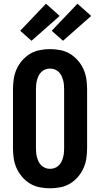

<svg xmlns="http://www.w3.org/2000/svg" viewBox="-20 -1008 540 1036"><path d="M250 8Q222 8 194 2.5Q166 -3 142 -17.5Q118 -32 99.5 -53.5Q81 -75 69.5 -100.5Q58 -126 54 -154Q50 -182 50 -210V-525Q50 -553 54 -581Q58 -609 69.5 -634.5Q81 -660 99.5 -681.5Q118 -703 142 -717.5Q166 -732 194 -737.5Q222 -743 250 -743Q278 -743 306 -737.5Q334 -732 358 -717.5Q382 -703 400.5 -681.5Q419 -660 430.5 -634.5Q442 -609 446 -581Q450 -553 450 -525V-210Q450 -182 446 -154Q442 -126 430.5 -100.5Q419 -75 400.5 -53.5Q382 -32 358 -17.5Q334 -3 306 2.5Q278 8 250 8ZM250 -97Q263 -97 275 -101.5Q287 -106 296.5 -115Q306 -124 311.5 -135.5Q317 -147 320.5 -159.5Q324 -172 325 -185Q326 -198 326 -210V-525Q326 -537 325 -550Q324 -563 320.5 -575.5Q317 -588 311.5 -599.5Q306 -611 296.5 -620Q287 -629 275 -633.5Q263 -638 250 -638Q237 -638 225 -633.5Q213 -629 203.5 -620Q194 -611 188.5 -599.5Q183 -588 179.5 -575.5Q176 -563 175 -550Q174 -537 174 -525V-210Q174 -198 175 -185Q176 -172 179.5 -159.5Q183 -147 188.5 -135.5Q194 -124 203.5 -115Q213 -106 225 -101.5Q237 -97 250 -97ZM320 -788 259 -842 398 -988 472 -922ZM150 -788 89 -842 228 -988 302 -922Z"/></svg>

Font: Iosevka Term Curly Extrabold
Style: Regular
Weight: 800
Designer: Belleve Invis
Foundry: Belleve Invis
Version: Version 32.3.0